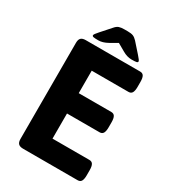

<svg xmlns="http://www.w3.org/2000/svg" viewBox="-206 -966 957 1072"><g transform="rotate(30 273.0 -430.0)"><path d="M77 -40V-660Q77 -681 86.5 -690.5Q96 -700 117 -700H468Q484 -700 491 -688Q498 -676 498 -650V-619Q498 -593 491 -581Q484 -569 468 -569H231V-424H441Q457 -424 464 -412Q471 -400 471 -374V-343Q471 -317 464 -305Q457 -293 441 -293H231V-131H469Q485 -131 492 -119Q499 -107 499 -81V-50Q499 -24 492 -12Q485 0 469 0H117Q96 0 86.5 -9.5Q77 -19 77 -40ZM138 -744Q138 -751 159 -774L215 -837Q227 -851 239.5 -855.5Q252 -860 275 -860H295Q318 -860 330.5 -855Q343 -850 356 -836L411 -774Q432 -751 432 -744Q432 -738 424 -736Q416 -734 392 -734Q363 -734 334 -751L285 -779L236 -751Q205 -734 178 -734Q154 -734 146 -736Q138 -738 138 -744Z"/></g></svg>

Font: Asap-Bold
Style: Bold
Weight: 700
Designer: Pablo Cosgaya
Foundry: Omnibus-Type
Version: Version 2.000; ttfautohint (v1.8)